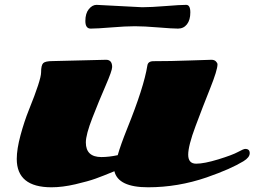

<svg xmlns="http://www.w3.org/2000/svg" viewBox="-20 -755 1053 794"><path d="M197.8 -502.4 418.5 -507.8Q431.2 -507.8 437.5 -500.2Q443.8 -492.7 443.8 -477.8Q443.8 -462.9 416.7 -400.6Q389.6 -338.4 362.3 -268.3Q335 -198.2 335 -166Q335 -105.5 399.4 -105.5Q430.2 -105.5 466.8 -113.3Q478.5 -154.8 505.9 -223.1Q575.2 -394.5 589.4 -483.9Q591.8 -502 615.2 -502Q686 -502 764.2 -504.9Q842.3 -507.8 854.2 -507.8Q866.2 -507.8 872.8 -501.2Q879.4 -494.6 879.4 -488.8Q879.4 -465.3 849.1 -389.6Q818.8 -314 788.6 -233.2Q758.3 -152.3 758.3 -115.2Q758.3 -78.1 791.3 -78.1Q824.2 -78.1 882.6 -95.9Q940.9 -113.8 964.1 -126.5Q987.3 -139.2 994.1 -139.2Q1012.7 -139.2 1012.7 -121.6Q1012.7 -104 986.6 -88.1Q960.4 -72.3 923.6 -55.9Q886.7 -39.6 835 -21.5Q715.8 19.5 592.3 19.5Q468.8 19.5 453.1 -46.9Q405.8 -27.3 375.5 -16.4Q345.2 -5.4 291.5 7.1Q237.8 19.5 192.9 19.5Q49.3 19.5 49.3 -97.7Q49.3 -138.2 64.9 -196Q80.6 -253.9 99.6 -300.8Q149.9 -425.3 149.9 -455.3Q149.9 -485.4 158.7 -493.9Q167.5 -502.4 197.8 -502.4ZM355 -636.7Q333 -636.7 333 -668.2Q333 -699.7 347.4 -717.3Q361.8 -734.9 379.4 -734.9L567.9 -725.1Q604.5 -725.1 665 -730Q725.6 -734.9 750 -734.9Q767.1 -734.9 767.1 -703.6Q767.1 -672.4 753.2 -654.5Q739.3 -636.7 716.1 -636.7Q692.9 -636.7 634.3 -641.6Q575.7 -646.5 537.6 -646.5Q499.5 -646.5 440.4 -641.6Q381.3 -636.7 355 -636.7Z"/></svg>

Font: Sonsie One
Style: Regular
Weight: 400
Designer: Riccardo De Franceschi
Foundry: Sorkin Type Co
Version: Version 1.003